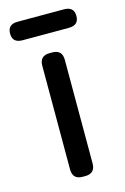

<svg xmlns="http://www.w3.org/2000/svg" viewBox="-103 -683 481 741"><g transform="rotate(-15 137.5 -312.5)"><path d="M133 9H143Q183 9 183 -31V-445Q183 -485 143 -485H133Q93 -485 93 -445V-31Q93 9 133 9ZM5 -597Q5 -560 45 -560H230Q270 -560 270 -597Q270 -634 230 -634H45Q5 -634 5 -597Z"/></g></svg>

Font: WDXL Lubrifont TC
Style: Regular
Weight: 400
Designer: [WDXL Lubrifont] Copyright 2020-2022 (c) NightFurySL2001, Skr-ZERO; [ZCOOL QingKe HuangYou] Copyright 2018-2022 (c) The 
Version: Version 2.001;hotconv 1.1.1;makeotfexe 2.6.0